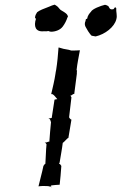

<svg xmlns="http://www.w3.org/2000/svg" viewBox="-20 -792 517 817"><path d="M129 -717C130 -715 131 -713 133 -712C123 -681 130 -655 167 -659C173 -658 181 -659 186 -660C189 -659 193 -657 197 -657C215 -657 236 -664 247 -679C256 -691 263 -705 267 -718L269 -720V-721C268 -732 256 -739 244 -746C235 -750 232 -757 226 -763C221 -767 217 -770 213 -772H212C206 -771 197 -767 190 -764C166 -755 148 -748 138 -740C134 -734 130 -727 129 -718ZM198 -392 199 -391C205 -396 221 -373 224 -370C221 -370 215 -369 212 -368L200 -290C196 -289 190 -288 187 -289V-288C194 -286 195 -278 197 -272C194 -244 192 -216 190 -189C185 -191 177 -183 171 -186V-185C173 -184 176 -182 177 -179L178 -178C175 -150 175 -119 173 -94L172 -95C171 -94 166 -89 166 -87H165C159 -57 150 -27 144 0V1C156 -1 172 -1 185 0L197 3C199 3 199 5 200 5L201 4C198 4 197 0 194 0C195 0 197 -1 198 -2V-3C209 -4 223 -6 234 -6V-7C237 -32 239 -59 241 -86L236 -93C234 -94 233 -95 231 -96C232 -98 234 -100 234 -101V-102C238 -128 244 -158 247 -184L252 -188L265 -201C266 -203 270 -205 271 -205L284 -283C283 -283 279 -285 278 -287L275 -291L274 -293L284 -378C283 -380 281 -384 279 -385C284 -384 291 -394 296 -392V-393C299 -419 303 -450 307 -478V-487L308 -491C308 -491 307 -493 306 -493V-495C309 -522 315 -551 320 -578H319C309 -577 294 -577 283 -577L273 -580C258 -582 241 -586 230 -590L229 -589C227 -560 224 -526 219 -495L217 -485L216 -478C212 -450 204 -418 198 -392ZM343 -701C336 -682 349 -672 355 -659C360 -652 365 -644 370 -640C375 -639 381 -638 387 -637C427 -646 467 -677 475 -710C480 -727 473 -741 475 -756C473 -758 472 -760 470 -762C469 -760 465 -756 463 -753C446 -749 446 -759 441 -766C436 -768 433 -771 428 -771V-772C407 -767 373 -754 367 -742C360 -734 353 -726 351 -713L350 -712L346 -711C345 -709 344 -706 344 -703C345 -703 344 -701 343 -701Z"/></svg>

Font: Charger Mayhem
Style: Obl
Weight: 400
Designer: Jasper
Foundry: Cannot Into Space Fonts
Version: Version 0.98